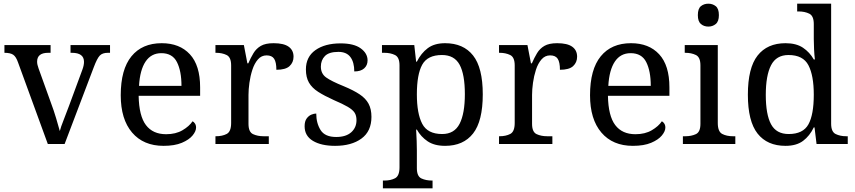

<svg xmlns="http://www.w3.org/2000/svg" viewBox="-20 -780 4630 1040"><path d="M78 -441Q67 -473 51.5 -483.5Q36 -494 4 -494V-536H254V-494H241Q181 -494 181 -446Q181 -438 183 -429Q185 -420 189 -409L257 -220Q271 -183 284 -139.5Q297 -96 304 -70Q309 -91 325 -131Q341 -171 354 -207L426 -402Q435 -426 435 -445Q435 -494 369 -494H362V-536H576V-494H564Q535 -494 520.5 -479Q506 -464 488 -416L330 0H239Z M866 10Q757 10 695.5 -62Q634 -134 634 -264Q634 -404 692 -475Q750 -546 856 -546Q953 -546 1008.5 -486Q1064 -426 1064 -307V-261H731Q733 -152 770.5 -102.5Q808 -53 880 -53Q932 -53 968.5 -74.5Q1005 -96 1023 -123Q1030 -120 1036 -111Q1042 -102 1042 -89Q1042 -69 1023 -46Q1004 -23 965 -6.5Q926 10 866 10ZM963 -315Q963 -395 938.5 -443.5Q914 -492 854 -492Q799 -492 768.5 -446.5Q738 -401 733 -315Z M1147 0V-42H1150Q1184 -42 1208 -54.5Q1232 -67 1232 -114V-426Q1232 -470 1207.5 -482Q1183 -494 1150 -494H1147V-536H1301L1320 -437H1325Q1338 -467 1353 -492Q1368 -517 1393 -531.5Q1418 -546 1462 -546Q1517 -546 1543.5 -527Q1570 -508 1570 -473Q1570 -442 1548.5 -422Q1527 -402 1477 -402Q1477 -443 1465 -461.5Q1453 -480 1424 -480Q1396 -480 1377 -458Q1358 -436 1347 -402Q1336 -368 1331 -331.5Q1326 -295 1326 -266V-109Q1326 -65 1350.5 -53.5Q1375 -42 1408 -42H1436V0Z M1795 10Q1720 10 1675 -17Q1630 -44 1630 -96Q1630 -123 1641 -138Q1652 -153 1666.5 -159Q1681 -165 1693 -165Q1693 -113 1716.5 -75.5Q1740 -38 1801 -38Q1854 -38 1882.5 -63.5Q1911 -89 1911 -129Q1911 -154 1900.5 -170Q1890 -186 1863.5 -201.5Q1837 -217 1788 -238Q1737 -261 1703.5 -282.5Q1670 -304 1653.5 -332.5Q1637 -361 1637 -404Q1637 -472 1688.5 -508.5Q1740 -545 1825 -545Q1897 -545 1934 -518Q1971 -491 1971 -453Q1971 -426 1952.5 -409.5Q1934 -393 1899 -393Q1899 -443 1878 -471Q1857 -499 1813 -499Q1762 -499 1740 -476.5Q1718 -454 1718 -419Q1718 -381 1746.5 -360.5Q1775 -340 1842 -313Q1895 -291 1928 -269Q1961 -247 1976.5 -218Q1992 -189 1992 -147Q1992 -69 1938 -29.5Q1884 10 1795 10Z M2054 240V198H2062Q2096 198 2120 185.5Q2144 173 2144 126V-426Q2144 -470 2119.5 -482Q2095 -494 2062 -494H2049V-536H2224L2234 -446H2238Q2261 -492 2297 -519Q2333 -546 2391 -546Q2490 -546 2542.5 -479.5Q2595 -413 2595 -269Q2595 -124 2542.5 -57Q2490 10 2391 10Q2333 10 2296.5 -14.5Q2260 -39 2238 -78H2234Q2236 -49 2237 -16.5Q2238 16 2238 35V131Q2238 175 2262.5 186.5Q2287 198 2320 198H2323V240ZM2375 -54Q2441 -54 2469.5 -109.5Q2498 -165 2498 -270Q2498 -377 2469.5 -429.5Q2441 -482 2374 -482Q2296 -482 2267 -429.5Q2238 -377 2238 -269Q2238 -165 2267 -109.5Q2296 -54 2375 -54Z M2683 0V-42H2686Q2720 -42 2744 -54.5Q2768 -67 2768 -114V-426Q2768 -470 2743.5 -482Q2719 -494 2686 -494H2683V-536H2837L2856 -437H2861Q2874 -467 2889 -492Q2904 -517 2929 -531.5Q2954 -546 2998 -546Q3053 -546 3079.5 -527Q3106 -508 3106 -473Q3106 -442 3084.5 -422Q3063 -402 3013 -402Q3013 -443 3001 -461.5Q2989 -480 2960 -480Q2932 -480 2913 -458Q2894 -436 2883 -402Q2872 -368 2867 -331.5Q2862 -295 2862 -266V-109Q2862 -65 2886.5 -53.5Q2911 -42 2944 -42H2972V0Z M3408 10Q3299 10 3237.5 -62Q3176 -134 3176 -264Q3176 -404 3234 -475Q3292 -546 3398 -546Q3495 -546 3550.5 -486Q3606 -426 3606 -307V-261H3273Q3275 -152 3312.5 -102.5Q3350 -53 3422 -53Q3474 -53 3510.5 -74.5Q3547 -96 3565 -123Q3572 -120 3578 -111Q3584 -102 3584 -89Q3584 -69 3565 -46Q3546 -23 3507 -6.5Q3468 10 3408 10ZM3505 -315Q3505 -395 3480.5 -443.5Q3456 -492 3396 -492Q3341 -492 3310.5 -446.5Q3280 -401 3275 -315Z M3817 -636Q3793 -636 3776.5 -650Q3760 -664 3760 -698Q3760 -733 3776.5 -746.5Q3793 -760 3817 -760Q3840 -760 3857 -746.5Q3874 -733 3874 -698Q3874 -664 3857 -650Q3840 -636 3817 -636ZM3679 0V-42H3692Q3725 -42 3749.5 -53.5Q3774 -65 3774 -109V-426Q3774 -470 3749.5 -482Q3725 -494 3692 -494H3689V-536H3868V-114Q3868 -67 3892 -54.5Q3916 -42 3950 -42H3963V0Z M4235 10Q4136 10 4083.5 -56.5Q4031 -123 4031 -267Q4031 -412 4083.5 -479Q4136 -546 4235 -546Q4293 -546 4329.5 -521.5Q4366 -497 4388 -458H4394Q4391 -483 4389.5 -513.5Q4388 -544 4388 -568V-650Q4388 -694 4363.5 -706Q4339 -718 4306 -718H4298V-760H4482V-110Q4482 -66 4506.5 -54Q4531 -42 4564 -42H4572V0H4403L4392 -90H4388Q4366 -44 4330 -17Q4294 10 4235 10ZM4252 -54Q4330 -54 4359 -106.5Q4388 -159 4388 -267Q4388 -371 4359 -426.5Q4330 -482 4251 -482Q4185 -482 4156.5 -426.5Q4128 -371 4128 -266Q4128 -160 4156.5 -107Q4185 -54 4252 -54Z"/></svg>

Font: Noto Serif Yezidi
Style: Regular
Weight: 400
Designer: Dalton Maag Ltd
Foundry: Dalton Maag Ltd
Version: Version 1.001; ttfautohint (v1.8.4.7-5d5b)